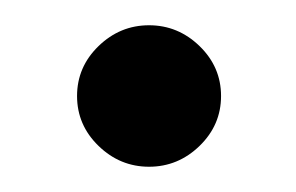

<svg xmlns="http://www.w3.org/2000/svg" viewBox="-20 -142 234 152"><path d="M138 -26.5Q121 -10 98 -10Q75 -10 58 -26.5Q41 -43 41 -66Q41 -89 58 -105.5Q75 -122 98 -122Q121 -122 138 -105.5Q155 -89 155 -66Q155 -43 138 -26.5Z"/></svg>

Font: Charger Pro
Style: Lit
Weight: 300
Designer: Jasper
Foundry: Cannot Into Space Fonts
Version: Version 1.09